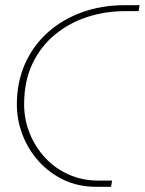

<svg xmlns="http://www.w3.org/2000/svg" viewBox="-20 -720 558 740"><path d="M351 0Q282 0 226 -26.5Q170 -53 129.5 -98Q89 -143 67 -200Q45 -257 45 -318Q45 -402 75.5 -472Q106 -542 162 -593Q218 -644 294 -672Q370 -700 461 -700H518L514 -677H460Q387 -677 318 -655Q249 -633 193.5 -588Q138 -543 105.5 -475.5Q73 -408 73 -318Q73 -259 94.5 -206Q116 -153 154 -112Q192 -71 244.5 -47.5Q297 -24 358 -24H412L408 0Z"/></svg>

Font: MuseoModerno Thin Thin
Style: Italic
Weight: 250
Italic angle: -9°
Version: Version 1.003